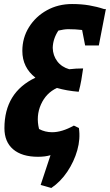

<svg xmlns="http://www.w3.org/2000/svg" viewBox="-20 -767 546 954"><path d="M235 167 182 152 231 4Q205 12 169 12Q89 12 45.5 -25Q2 -62 2 -130Q2 -308 156 -381Q91 -432 91 -514Q91 -579 124 -632Q157 -685 213 -716Q269 -747 338 -747Q384 -747 422.5 -740.5Q461 -734 497 -722H506L471 -541H403L388 -618Q356 -622 319 -622Q308 -622 295.5 -620Q283 -618 270 -615Q243 -574 242 -529Q243 -491 264.5 -462.5Q286 -434 324 -423Q357 -427 393 -427Q389 -398 384 -369Q379 -340 371 -311Q311 -316 263 -330Q209 -305 183.5 -248Q158 -191 174 -126Q204 -110 239 -110Q288 -110 347 -143L372 -131Q380 -77 364 -20.5Q348 36 314.5 86Q281 136 235 167Z"/></svg>

Font: Piazzolla ExtraBold
Style: Italic
Weight: 800
Italic angle: -11.3°
Designer: Juan Pablo del Peral
Foundry: Huerta Tipografica
Version: Version 1.330